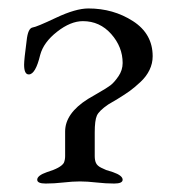

<svg xmlns="http://www.w3.org/2000/svg" viewBox="-20 -431 414 454"><path d="M270 -282Q270 -320 243 -350.5Q216 -381 176 -381Q147 -381 115 -356Q83 -331 75 -301Q64 -255 48 -255Q37 -255 37 -278Q37 -290 43 -335Q46 -364 57 -366Q66 -367 112.5 -389Q159 -411 189 -411Q248 -411 294.5 -381Q341 -351 341 -298Q341 -281 333.5 -265.5Q326 -250 312 -237Q298 -224 287 -216Q276 -208 258 -197Q240 -186 236 -184Q214 -169 209 -157.5Q204 -146 204 -118V-62Q204 -52 207 -45.5Q210 -39 219 -34.5Q228 -30 231 -29Q234 -28 247 -24Q270 -16 270 -6Q270 3 250 3Q230 3 208 0.5Q186 -2 169 -2Q152 -2 130 0.5Q108 3 88 3Q68 3 68 -6Q68 -16 91 -24Q124 -34 131 -46Q134 -53 134 -62V-120Q134 -163 188 -197Q191 -199 212 -211Q233 -223 241.5 -229.5Q250 -236 260 -250.5Q270 -265 270 -282Z"/></svg>

Font: EB Garamond SC 12
Style: Regular
Weight: 400
Version: Version 0.016 ; ttfautohint (v0.97) -l 8 -r 50 -G 200 -x 0 -